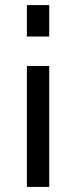

<svg xmlns="http://www.w3.org/2000/svg" viewBox="-20 -734 300 757"><path d="M174 -474V3H86V-474ZM174 -714V-590H86V-714Z"/></svg>

Font: Boldmen Medium
Style: Regular
Weight: 400
Designer: Matt McInerney, Pablo Impallari, Rodrigo Fuenzalida
Foundry: LIVING CONCEPT
Version: Version 1.000